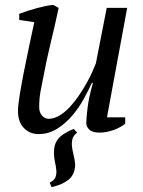

<svg xmlns="http://www.w3.org/2000/svg" viewBox="-20 -532 582 779"><path d="M488 -56V-30Q468 -14 439.5 -4Q411 6 384 6Q355 6 342.5 -6Q330 -18 330 -32Q330 -50 335 -92.5Q340 -135 357 -196H353Q340 -168 320.5 -132Q301 -96 274 -64Q247 -32 212.5 -10Q178 12 136 12Q101 12 77 -12.5Q53 -37 53 -82Q53 -104 60 -147Q67 -190 77 -241Q87 -292 98.5 -345.5Q110 -399 119 -442L58 -451V-476Q74 -482 92.5 -488Q111 -494 129.5 -499Q148 -504 165 -507.5Q182 -511 196 -512L218 -500Q202 -425 185.5 -357.5Q169 -290 155 -215Q150 -191 144.5 -161.5Q139 -132 139 -97Q139 -76 150.5 -63Q162 -50 177 -50Q199 -50 221 -63Q243 -76 262.5 -97Q282 -118 299.5 -143.5Q317 -169 331 -194Q345 -219 354.5 -240.5Q364 -262 369 -275L413 -500H496L414 -56ZM293 6Q277 18 273.5 33.5Q270 49 272.5 66Q275 83 279.5 101Q284 119 285 136Q284 177 257 198Q230 219 189 227L182 209Q200 200 205 187Q210 174 208.5 158.5Q207 143 203 125Q199 107 199 89Q198 54 215.5 32Q233 10 279 -9Z"/></svg>

Font: PTSerifItalic
Style: Italic
Weight: 400
Italic angle: -12°
Designer: A.Korolkova, O.Umpeleva, V.Yefimov
Foundry: ParaType Ltd
Version: Version 1.000W OFL